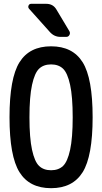

<svg xmlns="http://www.w3.org/2000/svg" viewBox="-20 -985 540 1015"><path d="M224.6 -964.8Q260.7 -964.8 278.3 -934.6L346.7 -820.3Q352.5 -810.5 347.2 -800.3Q341.8 -790 330.1 -790H299.8Q265.6 -790 242.2 -817.4L133.8 -938.5Q127 -946.3 130.9 -955.6Q134.8 -964.8 144.5 -964.8ZM313 -622.1Q289.1 -644.5 250 -644.5Q210.9 -644.5 187 -622.1Q163.1 -599.6 149.4 -536.6Q135.7 -473.6 135.7 -364.7Q135.7 -255.9 149.4 -192.9Q163.1 -129.9 187 -107.4Q210.9 -85 250 -85Q289.1 -85 313 -107.4Q336.9 -129.9 350.6 -192.9Q364.3 -255.9 364.3 -364.7Q364.3 -473.6 350.6 -536.6Q336.9 -599.6 313 -622.1ZM417 -74.7Q364.3 9.8 250 9.8Q135.7 9.8 83 -74.7Q30.3 -159.2 30.3 -365.2Q30.3 -571.3 83 -655.8Q135.7 -740.2 250 -740.2Q364.3 -740.2 417 -655.8Q469.7 -571.3 469.7 -365.2Q469.7 -159.2 417 -74.7Z"/></svg>

Font: Rounded-L Mgen+ 1m medium
Style: Regular
Weight: 500
Designer: [Source Han Sans]
Ryoko NISHIZUKA  (kana & ideographs); Paul D. Hunt (Latin, Greek & Cyrillic); Wenlong ZHANG  (bopomofo
Version: Version 1.059.20150602